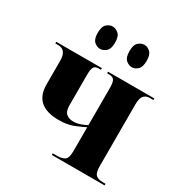

<svg xmlns="http://www.w3.org/2000/svg" viewBox="-174 -893 981 1027"><g transform="rotate(30 316.0 -379.0)"><path d="M425 -620Q443 -620 460 -635Q477 -650 477 -689Q477 -728 460 -743Q443 -758 425 -758Q405 -758 388 -743Q371 -728 371 -689Q371 -650 388 -635Q405 -620 425 -620ZM228 -620Q247 -620 264.5 -635Q282 -650 282 -689Q282 -728 264.5 -743Q247 -758 228 -758Q209 -758 192 -743Q175 -728 175 -689Q175 -650 192 -635Q209 -620 228 -620ZM289 0H615V-10H600Q568 -10 554.5 -23.5Q541 -37 541 -76V-457Q541 -496 554 -511Q567 -526 591 -526H613V-536H327V-526H340Q362 -526 370.5 -513.5Q379 -501 379 -463V-236Q361 -226 340 -219Q319 -212 297 -212Q272 -212 255 -226Q238 -240 238 -277V-465Q238 -502 246.5 -514Q255 -526 275 -526H289V-536H7V-526H25Q76 -526 76 -459V-312Q76 -180 227 -180Q279 -180 316.5 -195Q354 -210 379 -223V-76Q379 -32 362.5 -21Q346 -10 316 -10H289Z"/></g></svg>

Font: Noto Serif Display SemiCondensed Extra
Style: Regular
Weight: 800
Width: 4
Designer: Monotype Design Team
Foundry: Monotype Imaging Inc.
Version: Version 1.900